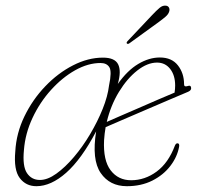

<svg xmlns="http://www.w3.org/2000/svg" viewBox="-20 -650 700 678"><path d="M428 7.5Q367.5 7.5 335.5 -39.2Q303.5 -86 319.5 -186Q267.5 -87.5 213.8 -40Q160 7.5 108.5 7.5Q71.5 7.5 49.8 -21.2Q28 -50 34 -115.5Q37.5 -179.5 66.2 -239Q95 -298.5 139.8 -345.2Q184.5 -392 237.8 -419.2Q291 -446.5 343.5 -446.5Q385.5 -446.5 397.2 -422.8Q409 -399 396 -353.5Q430 -401.5 468.2 -424.2Q506.5 -447 544.5 -447Q586.5 -447 608.2 -419.2Q630 -391.5 630 -352.5Q630 -342 642 -346Q654.5 -350.5 655 -339Q655.5 -331 644.5 -326Q619.5 -315.5 578 -297.8Q536.5 -280 491 -260.5Q445.5 -241 408 -224.8Q370.5 -208.5 353 -201Q349 -178 347.5 -155Q344 -83.5 370.8 -48.5Q397.5 -13.5 443 -13.5Q491.5 -13.5 533 -44Q574.5 -74.5 597.5 -135.5Q601 -144 606.5 -144Q614.5 -144 612.5 -132Q606 -96 581.5 -64Q557 -32 517.8 -12.2Q478.5 7.5 428 7.5ZM534.5 -429Q500.5 -429 464.8 -401Q429 -373 400 -325.5Q371 -278 357 -219.5Q374.5 -227.5 404.2 -240.2Q434 -253 469 -268.2Q504 -283.5 537.5 -298Q571 -312.5 596.5 -323Q598.5 -336.5 598.5 -348Q598.5 -384 581 -406.5Q563.5 -429 534.5 -429ZM64.5 -120Q59 -63 75.2 -38.8Q91.5 -14.5 121 -14.5Q148 -14.5 179 -36.8Q210 -59 241 -95.5Q272 -132 298.2 -176.2Q324.5 -220.5 342.5 -265.2Q360.5 -310 365 -348Q375.5 -397.5 366.2 -412.5Q357 -427.5 335 -427.5Q291 -427.5 245.2 -401.8Q199.5 -376 160 -332.2Q120.5 -288.5 94.8 -233.5Q69 -178.5 64.5 -120ZM516.5 -596Q532.5 -613 543.5 -622.2Q554.5 -631.5 566 -630Q574 -629 577 -622.5Q580 -616 577 -608Q574 -599 564 -590.5Q554 -582 541 -572.5L437.5 -497.5Q431.5 -493 428 -496.5Q425 -499.5 432 -506.5Z"/></svg>

Font: Fraunces 72pt S050 Thin
Style: Italic
Weight: 100
Italic angle: -16°
Version: Version 1.000; ttfautohint (v1.8.3)